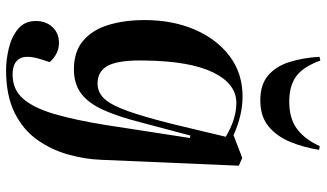

<svg xmlns="http://www.w3.org/2000/svg" viewBox="-236 -584 1050 617"><g transform="rotate(90 288.5 -275.0)"><path d="M423 -361 415 -362 372 -200Q354 -130 333 -83Q312 -36 281 -12Q250 12 202 12Q145 12 110 -18Q75 -48 59.5 -99.5Q44 -151 44 -215Q44 -305 74.5 -376Q105 -447 160 -488.5Q215 -530 290 -530Q349 -530 414 -501L487 -529L512 -518L493 -75Q491 -23 476 30.5Q461 84 429 129.5Q397 175 342 202.5Q287 230 204 230Q173 230 136 221.5Q99 213 73 192Q47 171 47 134Q47 102 66.5 81Q86 60 117 60Q136 60 151.5 68Q167 76 179 90L170 118Q155 166 168.5 187.5Q182 209 219 209Q267 209 296.5 175.5Q326 142 345.5 76Q365 10 381 -89ZM248 -64Q276 -64 296.5 -85.5Q317 -107 336.5 -161.5Q356 -216 380 -313L419 -476Q362 -510 310 -510Q249 -510 212.5 -436Q176 -362 174 -217Q172 -135 189.5 -99.5Q207 -64 248 -64ZM302 -587Q251 -587 221.5 -612.5Q192 -638 178.5 -681.5Q165 -725 162 -777L174 -780Q194 -725 224.5 -702.5Q255 -680 306 -680Q361 -680 394.5 -705.5Q428 -731 449 -778L461 -776Q453 -725 435 -682Q417 -639 385 -613Q353 -587 302 -587Z"/></g></svg>

Font: Literata 72pt SemiBold
Style: Italic
Weight: 600
Italic angle: -2°
Designer: Latin by Veronika Burian and Jose Scaglione. Greek by Irene Vlachou. Cyrillic by Vera Evstafieva
Foundry: TypeTogether
Version: Version 3.002